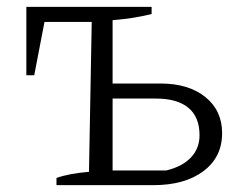

<svg xmlns="http://www.w3.org/2000/svg" viewBox="-20 -541 712 561"><path d="M145 0V-21Q181 -34 240 -39L248 -477H110L80 -321H57V-521H423V-500Q395 -493 365 -488.5Q335 -484 309 -482V-297H449Q531 -297 580 -257.5Q629 -218 629 -152Q629 -82 574.5 -41Q520 0 428 0ZM309 -43H466Q512 -54 537.5 -80.5Q563 -107 563 -146Q563 -199 530.5 -226Q498 -253 436 -253H309Z"/></svg>

Font: Piazzolla SC Light
Style: Regular
Weight: 300
Designer: Juan Pablo del Peral
Foundry: Huerta Tipografica
Version: Version 1.330